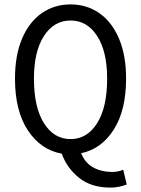

<svg xmlns="http://www.w3.org/2000/svg" viewBox="-20 -688 640 871"><path d="M300 -57Q375 -57 420.5 -129Q466 -201 466 -331Q466 -455 420.5 -525Q375 -595 300 -595Q225 -595 179.5 -525Q134 -455 134 -331Q134 -201 179.5 -129Q225 -57 300 -57ZM481 163Q394 163 339 119Q284 75 260 9Q165 -8 106.5 -96.5Q48 -185 48 -331Q48 -437 80 -512.5Q112 -588 169 -628Q226 -668 300 -668Q374 -668 431 -628Q488 -588 520 -512.5Q552 -437 552 -331Q552 -188 496 -100Q440 -12 348 7Q365 50 402 71Q439 92 490 92Q505 92 517.5 89Q530 86 539 82L555 149Q539 155 520.5 159Q502 163 481 163Z"/></svg>

Font: SauceCodePro NFM
Style: Regular
Weight: 400
Monospace: yes
Designer: Paul D. Hunt, Teo Tuominen
Foundry: Adobe
Version: Version 2.042;hotconv 1.1.0;makeotfexe 2.6.0;Nerd Fonts 3.3.